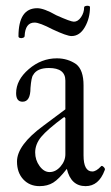

<svg xmlns="http://www.w3.org/2000/svg" viewBox="-20 -624 378 655"><path d="M224 -501Q208 -501 159 -524Q115 -547 98 -547Q66 -547 64 -501Q64 -497 58.5 -495Q53 -493 48 -494.5Q43 -496 43 -500Q43 -596 107 -596Q130 -596 172 -572Q221 -550 232 -550Q246 -550 256.5 -565.5Q267 -581 267 -599Q267 -602 272 -603.5Q277 -605 282 -604Q287 -603 287 -600Q287 -562 269.5 -531.5Q252 -501 224 -501ZM115 11Q81 11 59.5 -12Q38 -35 38 -73Q38 -129 128 -195L203 -251V-349Q203 -392 147 -392Q106 -392 93 -368Q87 -361 84 -324Q84 -277 57 -277Q35 -277 35 -306Q35 -351 78 -388Q121 -425 174 -425Q211 -425 240 -405Q265 -385 265 -333V-94Q265 -39 295 -39Q308 -39 324 -56Q327 -61 334 -54Q340 -48 337 -43Q317 11 272 11Q222 11 208 -48Q181 -13 161.5 -1Q142 11 115 11ZM149 -37Q170 -37 186.5 -56Q203 -75 203 -98V-221L199 -225Q141 -182 120.5 -157Q100 -132 100 -104Q100 -78 115 -57.5Q130 -37 149 -37Z"/></svg>

Font: Junicode Cond Light
Style: Regular
Weight: 300
Width: 3
Designer: Peter S. Baker
Version: Version 2.201